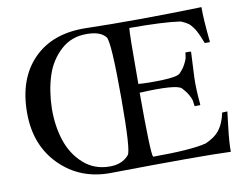

<svg xmlns="http://www.w3.org/2000/svg" viewBox="-76 -801 1157 908"><g transform="rotate(-10 502.5 -347.0)"><path d="M979 -189Q976 -164 972 -129.5Q968 -95 966.5 -81Q965 -67 963.5 -45Q962 -23 962 2Q824 -4 387 2Q240 4 142.5 -93Q45 -190 45 -346Q45 -510 136.5 -603Q228 -696 387 -693Q632 -687 944 -696Q943 -641 955 -526H930Q923 -545 916 -560.5Q909 -576 903.5 -586.5Q898 -597 890.5 -606.5Q883 -616 879 -620.5Q875 -625 867 -630Q859 -635 856.5 -636.5Q854 -638 845.5 -641.5Q837 -645 836 -646Q758 -658 591 -658Q587 -642 587 -390Q634 -386 704 -388.5Q774 -391 788 -405Q807 -425 816.5 -443.5Q826 -462 828 -470.5Q830 -479 832 -498Q853 -499 859 -497L853 -373Q852 -344 853.5 -311Q855 -278 857 -260Q859 -242 858 -241L831 -240Q829 -259 827 -268.5Q825 -278 815 -296Q805 -314 787 -333Q764 -357 586 -348Q586 -58 596 -39Q782 -39 853 -58Q897 -78 917 -103Q943 -135 954 -188ZM496 -337Q496 -609 478 -633Q453 -665 387 -665Q314 -666 262.5 -619Q211 -572 188.5 -502Q166 -432 164 -347Q163 -263 186 -192.5Q209 -122 261 -75.5Q313 -29 387 -29Q447 -29 479 -67Q496 -86 496 -337Z"/></g></svg>

Font: GFS Artemisia
Style: Regular
Weight: 400
Designer: Takis Katsoulidis and George D. Matthiopoulos
Foundry: Takis Katsoulidis and George D. Matthiopoulos
Version: Version 1.0